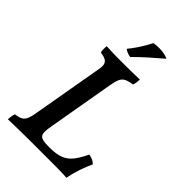

<svg xmlns="http://www.w3.org/2000/svg" viewBox="-258 -977 1077 1077"><g transform="rotate(45 280.0 -438.5)"><path d="M23 3Q24 -10 25.5 -22Q27 -34 32 -45Q61 -48 76.5 -57.5Q92 -67 100 -89Q108 -111 114 -151L183 -546Q190 -579 186 -595.5Q182 -612 167.5 -619.5Q153 -627 127 -631Q124 -642 124 -654.5Q124 -667 125 -679Q154 -677 185.5 -676.5Q217 -676 251 -676Q284 -676 321 -676.5Q358 -677 389 -678Q389 -665 387 -652.5Q385 -640 381 -631Q350 -627 332.5 -618Q315 -609 306.5 -589Q298 -569 292 -532L224 -141Q217 -102 219.5 -82.5Q222 -63 239.5 -56.5Q257 -50 293 -50H301Q353 -50 385.5 -62.5Q418 -75 441 -104Q464 -133 486 -180Q503 -177 515.5 -171.5Q528 -166 539 -155Q524 -124 510 -83Q496 -42 487 3Q466 1 432 0.5Q398 0 359.5 0Q321 0 284 0Q256 0 222 0Q188 0 153 0.5Q118 1 84.5 1.5Q51 2 23 3ZM261 -729Q248 -731 236.5 -735.5Q225 -740 215 -748Q235 -772 251 -796Q267 -820 279 -841Q291 -862 298 -876Q309 -878 319 -879Q329 -880 340 -880Q361 -880 379.5 -876.5Q398 -873 412 -866Q374 -834 334.5 -798.5Q295 -763 261 -729Z"/></g></svg>

Font: Vollkorn Medium
Style: Italic
Weight: 500
Italic angle: -11°
Designer: Friedrich Althausen
Foundry: Friedrich Althausen
Version: Version 5.000